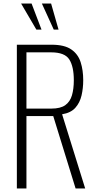

<svg xmlns="http://www.w3.org/2000/svg" viewBox="-20 -1062 548 1082"><path d="M75 0V-810H271Q343 -810 381.5 -783.5Q420 -757 434.5 -711.5Q449 -666 449 -610Q449 -565 439.5 -524Q430 -483 404.5 -454.5Q379 -426 330 -418L460 0H406L280 -408H129V0ZM129 -450H269Q321 -450 348 -469.5Q375 -489 385.5 -525Q396 -561 396 -610Q396 -687 370.5 -727Q345 -767 268 -767H129ZM185 -895 99 -1042H158L214 -895ZM283 -895 216 -1042H268L310 -895Z"/></svg>

Font: Oswald ExtraLight
Style: Regular
Weight: 250
Designer: Vernon Adams
Foundry: Vernon Adams
Version: Version 4.103;gftools[0.9.33.dev8+g029e19f]